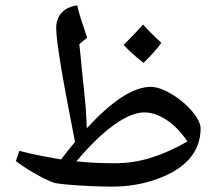

<svg xmlns="http://www.w3.org/2000/svg" viewBox="-20 -694 817 714"><path d="M398 0Q359 0 316 -2Q273 -4 238 -7Q203 -10 186 -13Q171 -17 144.5 -30Q118 -43 89.5 -60.5Q61 -78 39 -95L52 -133Q94 -122 132.5 -114.5Q171 -107 207 -101Q220 -118 233 -134.5Q246 -151 259 -166Q224 -343 206.5 -448Q189 -553 189 -589Q189 -625 209.5 -647Q230 -669 267 -674Q273 -648 282 -620Q291 -592 304 -554L275 -530Q278 -505 280 -482.5Q282 -460 284 -440Q286 -420 288 -401Q290 -382 292 -364Q294 -346 295.5 -328Q297 -310 299 -290Q300 -272 301 -254Q302 -236 303 -217Q444 -371 541 -371Q562 -371 588.5 -359.5Q615 -348 642.5 -328Q670 -308 693 -282Q726 -243 726 -216Q726 -153 686 -105.5Q646 -58 566 -29Q487 0 398 0ZM408 -87Q476 -87 542 -107.5Q608 -128 677 -168Q642 -220 599.5 -248Q557 -276 516 -276Q469 -276 404 -229.5Q339 -183 264 -94Q301 -90 337 -88.5Q373 -87 408 -87ZM514 -460Q468 -496 440 -527Q465 -552 482.5 -570.5Q500 -589 512 -603Q526 -587 543 -570Q560 -553 580 -535Q569 -519 552 -500Q535 -481 514 -460Z"/></svg>

Font: Noto Naskh Arabic Medium
Style: Regular
Weight: 500
Designer: Monotype Design Team, David Williams, Mohamad Dakak and Nizar Qandah
Foundry: Monotype Imaging Inc.
Version: Version 2.016